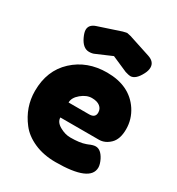

<svg xmlns="http://www.w3.org/2000/svg" viewBox="-186 -892 944 1023"><g transform="rotate(30 286.5 -380.5)"><path d="M297 -774 320 -769Q413 -739 454.5 -725Q496 -711 496 -676Q496 -657 485 -636Q458 -583 425 -583Q416 -583 393 -590L297 -632L204 -592Q190 -585 170 -585Q132 -585 108 -636Q96 -662 96 -678Q96 -710 134 -723L273 -769ZM450 -206H213Q213 -178 246 -159Q279 -140 312 -140Q370 -140 403 -152L414 -156Q438 -167 454 -167Q486 -167 509 -122Q522 -95 522 -76Q522 13 309 13Q235 13 177.5 -12.5Q120 -38 88 -80Q25 -161 25 -261Q25 -387 106.5 -462.5Q188 -538 310 -538Q449 -538 514 -440Q548 -388 548 -326.5Q548 -265 517.5 -235.5Q487 -206 450 -206ZM337 -297Q375 -297 375 -329Q375 -352 357.5 -366Q340 -380 307.5 -380Q275 -380 243 -353.5Q211 -327 211 -297Z"/></g></svg>

Font: Fredoka One
Style: Regular
Weight: 400
Version: Version 1.001;April 7, 2020;FontCreator 12.0.0.2522 64-bit